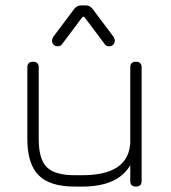

<svg xmlns="http://www.w3.org/2000/svg" viewBox="-20 -689 633 709"><path d="M193 -518Q184 -518 178 -524Q172 -530 172 -539Q172 -544 176 -552L254 -656Q264 -669 279 -669H297Q312 -669 322 -656L400 -552Q404 -544 404 -539Q404 -530 398 -524Q392 -518 383 -518Q372 -518 366 -527L291 -627H285L210 -527Q204 -518 193 -518ZM81 -440Q81 -461 102 -461Q123 -461 123 -440V-175Q123 -102 152.5 -72Q182 -42 256 -42H284Q447 -42 460 -151Q460 -152 460.5 -154Q461 -156 461 -157V-440Q461 -461 482 -461Q503 -461 503 -440V-21Q503 0 482 0Q461 0 461 -21V-79Q415 0 284 0H256Q164 0 122.5 -42Q81 -84 81 -175Z"/></svg>

Font: Jura Light
Style: Regular
Weight: 300
Designer: Daniel Johnson, Alexei Vanyashin
Foundry: Daniel Johnson
Version: Version 5.103